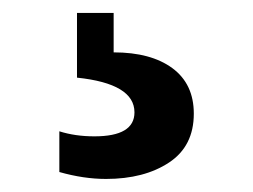

<svg xmlns="http://www.w3.org/2000/svg" viewBox="-20 -20 392 297"><path d="M144 256.8Q109.4 256.8 71.8 246.1V183.1Q96.2 190.9 126 190.9Q188 190.9 188 153.8Q188 109.4 99.1 100.1V0H155.8V61Q213.4 61 246.6 85.4Q279.8 109.9 279.8 155.8Q279.8 206.1 241.5 231.4Q203.1 256.8 144 256.8Z"/></svg>

Font: Oswald Medium
Style: Regular
Weight: 500
Designer: Vernon Adams
Foundry: Vernon Adams
Version: Version 4.103